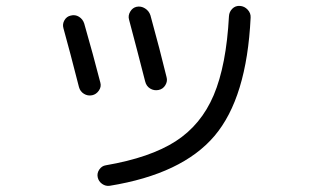

<svg xmlns="http://www.w3.org/2000/svg" viewBox="-20 -590 1040 640"><path d="M815.4 -531.2Q802.7 -263.7 694.8 -136.7Q586.9 -9.8 345.7 29.3Q332 31.2 320.3 22.9Q308.6 14.6 305.7 1Q302.7 -12.7 311 -24.9Q319.3 -37.1 333 -39.1Q480.5 -64.5 565.4 -119.1Q650.4 -173.8 692.4 -272.9Q734.4 -372.1 743.2 -536.1Q744.1 -550.8 754.4 -561Q764.6 -571.3 779.8 -570.3Q794.9 -569.3 805.7 -557.6Q816.4 -545.9 815.4 -531.2ZM243.2 -299.8Q212.9 -418.9 191.4 -496.1Q187.5 -509.8 194.8 -522.5Q202.1 -535.2 215.8 -538.1Q230.5 -542 243.2 -534.2Q255.9 -526.4 260.7 -511.7Q291 -406.2 314.5 -314.5Q318.4 -300.8 309.6 -288.1Q300.8 -275.4 287.1 -272.5Q272.5 -269.5 259.8 -277.3Q247.1 -285.2 243.2 -299.8ZM463.9 -318.4Q438.5 -418 410.2 -524.4Q406.2 -538.1 414.1 -551.3Q421.9 -564.5 435.5 -567.4Q450.2 -570.3 463.4 -562Q476.6 -553.7 481.4 -539.1Q513.7 -421.9 535.2 -333Q539.1 -319.3 531.2 -306.2Q523.4 -293 508.3 -290Q493.2 -287.1 480.5 -294.9Q467.8 -302.7 463.9 -318.4Z"/></svg>

Font: Rounded Mgen+ 1mn regular
Style: Regular
Weight: 400
Designer: [Source Han Sans]
Ryoko NISHIZUKA  (kana & ideographs); Paul D. Hunt (Latin, Greek & Cyrillic); Wenlong ZHANG  (bopomofo
Version: Version 1.059.20150602